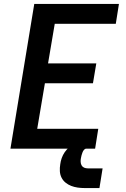

<svg xmlns="http://www.w3.org/2000/svg" viewBox="-20 -755 640 975"><path d="M33 0 154 -735H584L568 -634H258L224 -433H469L452 -332H208L169 -101H479L463 0ZM410 200Q392 200 374.5 197.5Q357 195 341.5 189Q326 183 313 172.5Q300 162 292.5 147Q285 132 284 114.5Q283 97 286 79Q288 63 293.5 47.5Q299 32 308.5 18Q318 4 331.5 -7.5Q345 -19 360.5 -26Q376 -33 392 -35.5Q408 -38 424 -38L418 0Q411 0 406 6.5Q401 13 398.5 20Q396 27 394 34Q392 41 391 48Q389 57 389.5 67Q390 77 394.5 85Q399 93 407.5 96.5Q416 100 426 100H501L485 200Z"/></svg>

Font: Iosevka Curly Extended Oblique
Style: Bold
Weight: 700
Width: 7
Italic angle: -9°
Monospace: yes
Designer: Belleve Invis
Foundry: Belleve Invis
Version: Version 11.1.0; ttfautohint (v1.8.3)